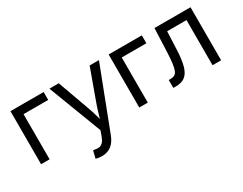

<svg xmlns="http://www.w3.org/2000/svg" viewBox="-82 -1014 2148 1696"><g transform="rotate(-30 992.5 -166.5)"><path d="M413.1 -541V-460.4H161.6V0H74.7V-541Z M515.6 198.7 534.2 123 550.8 125Q575.7 130.9 595.9 127.2Q616.2 123.5 632.6 105.7Q648.9 87.9 661.6 51.8L679.2 1.5L472.2 -541H567.4L682.6 -221.7Q700.7 -173.3 713.4 -125.5Q726.1 -77.6 739.7 -32.7H709.5Q723.1 -77.6 736.1 -125.5Q749 -173.3 766.6 -221.7L882.3 -541H977.1L737.3 84Q721.2 126 698.5 153.3Q675.8 180.7 645.5 194.1Q615.2 207.5 577.6 207.5Q556.2 207.5 539.8 204.6Q523.4 201.7 515.6 198.7Z M1414.6 -541V-460.4H1163.1V0H1076.2V-541Z M1423.3 0V-80.6H1442.9Q1466.8 -80.6 1483.2 -89.6Q1499.5 -98.6 1509.5 -122.1Q1519.5 -145.5 1525.1 -188.7Q1530.8 -231.9 1533.7 -300.3L1543.5 -541H1911.1V0H1823.7V-460.4H1626.5L1618.2 -270Q1614.3 -179.7 1598.4 -119.6Q1582.5 -59.6 1548.1 -29.8Q1513.7 0 1453.1 0Z"/></g></svg>

Font: Inter 17pt
Style: Regular
Weight: 400
Version: Version 4.001;git-66647c0bb